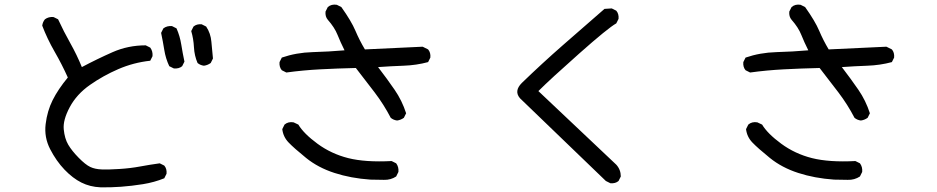

<svg xmlns="http://www.w3.org/2000/svg" viewBox="-20 -759 4040 828"><path d="M413.1 48.8Q368.2 46.9 331.1 28.3Q293.9 9.8 258.3 -27.3Q222.7 -64.5 196.3 -115.7Q169.9 -167 176.8 -223.6Q183.6 -280.3 207 -327.1Q230.5 -374 272.5 -424.8Q247.1 -481.4 215.3 -536.6Q183.6 -591.8 162.1 -648.4Q164.1 -664.1 173.8 -675.8Q189.5 -687.5 210.9 -685.5L230.5 -675.8Q254.9 -623 283.2 -572.8Q311.5 -522.5 333 -469.7Q399.4 -504.9 465.8 -534.2Q532.2 -563.5 608.4 -563.5L627.9 -553.7Q639.6 -538.1 637.7 -516.6L627.9 -497.1Q555.7 -489.3 490.2 -460.9Q424.8 -432.6 367.7 -392.6Q310.5 -352.5 280.8 -296.9Q251 -241.2 254.9 -201.2Q258.8 -161.1 274.4 -134.8Q290 -108.4 319.3 -78.6Q348.6 -48.8 369.1 -39.1Q389.6 -29.3 419.4 -28.3Q449.2 -27.3 495.6 -30.3Q542 -33.2 584 -41Q626 -48.8 668.9 -54.7L688.5 -44.9Q700.2 -31.2 698.2 -9.8L688.5 9.8Q645.5 27.3 596.7 35.2Q547.9 43 501.5 46.4Q455.1 49.8 413.1 48.8ZM729.5 -463.9 710 -473.6Q694.3 -506.8 688.5 -543.5Q682.6 -580.1 674.8 -617.2L684.6 -636.7Q700.2 -648.4 721.7 -646.5L741.2 -636.7Q755.9 -603.5 761.7 -566.9Q767.6 -530.3 775.4 -493.2L765.6 -473.6Q752 -461.9 729.5 -463.9ZM859.4 -475.6Q843.8 -477.5 832 -487.3Q818.4 -518.6 816.4 -555.2Q814.5 -591.8 804.7 -625L814.5 -644.5Q828.1 -656.2 849.6 -654.3L869.1 -644.5Q888.7 -615.2 891.6 -578.6Q894.5 -542 898.4 -506.8L888.7 -487.3Q875 -477.5 859.4 -475.6Z M1577.1 15.6Q1493.2 9.8 1422.4 -13.2Q1351.6 -36.1 1299.8 -78.1Q1248 -120.1 1224.6 -144.5Q1201.2 -168.9 1197.3 -202.1L1207 -221.7Q1222.7 -235.4 1246.1 -231.4L1266.6 -221.7Q1290 -182.6 1349.1 -139.2Q1408.2 -95.7 1481.9 -77.1Q1555.7 -58.6 1668.9 -64.5L1688.5 -54.7Q1700.2 -39.1 1698.2 -17.6L1688.5 2Q1665 17.6 1635.7 16.6Q1606.4 15.6 1577.1 15.6ZM1692.4 -239.3Q1676.8 -241.2 1665 -251Q1635.7 -307.6 1595.7 -360.4Q1555.7 -413.1 1514.6 -465.8Q1434.6 -463.9 1360.4 -460Q1286.1 -456.1 1214.8 -446.3L1195.3 -456.1Q1183.6 -469.7 1185.5 -491.2L1195.3 -510.7Q1257.8 -532.2 1327.6 -534.2Q1397.5 -536.1 1465.8 -542Q1448.2 -577.1 1435.5 -608.9Q1422.9 -640.6 1393.6 -673.8Q1381.8 -687.5 1383.8 -709L1393.6 -728.5Q1409.2 -742.2 1432.6 -738.3L1452.1 -728.5Q1495.1 -668 1512.7 -626.5Q1530.3 -585 1553.7 -545.9L1802.7 -557.6L1826.2 -545.9Q1837.9 -532.2 1835.9 -510.7L1826.2 -491.2Q1775.4 -477.5 1720.2 -475.6Q1665 -473.6 1610.4 -469.7Q1649.4 -418.9 1681.6 -372.1Q1713.9 -325.2 1731.4 -270.5L1721.7 -251Q1708 -241.2 1692.4 -239.3Z M2612.3 31.2 2592.8 21.5 2222.7 -335Q2195.3 -366.2 2230.5 -401.4Q2317.4 -485.4 2407.2 -564Q2497.1 -642.6 2586.9 -720.7L2618.2 -722.7L2637.7 -712.9Q2649.4 -699.2 2647.5 -677.7L2637.7 -658.2Q2602.5 -638.7 2477.5 -527.8Q2352.5 -417 2301.8 -366.2L2637.7 -48.8Q2657.2 -27.3 2657.2 2L2647.5 21.5Q2633.8 33.2 2612.3 31.2Z M3577.1 15.6Q3493.2 9.8 3422.4 -13.2Q3351.6 -36.1 3299.8 -78.1Q3248 -120.1 3224.6 -144.5Q3201.2 -168.9 3197.3 -202.1L3207 -221.7Q3222.7 -235.4 3246.1 -231.4L3266.6 -221.7Q3290 -182.6 3349.1 -139.2Q3408.2 -95.7 3481.9 -77.1Q3555.7 -58.6 3668.9 -64.5L3688.5 -54.7Q3700.2 -39.1 3698.2 -17.6L3688.5 2Q3665 17.6 3635.7 16.6Q3606.4 15.6 3577.1 15.6ZM3692.4 -239.3Q3676.8 -241.2 3665 -251Q3635.7 -307.6 3595.7 -360.4Q3555.7 -413.1 3514.6 -465.8Q3434.6 -463.9 3360.4 -460Q3286.1 -456.1 3214.8 -446.3L3195.3 -456.1Q3183.6 -469.7 3185.5 -491.2L3195.3 -510.7Q3257.8 -532.2 3327.6 -534.2Q3397.5 -536.1 3465.8 -542Q3448.2 -577.1 3435.5 -608.9Q3422.9 -640.6 3393.6 -673.8Q3381.8 -687.5 3383.8 -709L3393.6 -728.5Q3409.2 -742.2 3432.6 -738.3L3452.1 -728.5Q3495.1 -668 3512.7 -626.5Q3530.3 -585 3553.7 -545.9L3802.7 -557.6L3826.2 -545.9Q3837.9 -532.2 3835.9 -510.7L3826.2 -491.2Q3775.4 -477.5 3720.2 -475.6Q3665 -473.6 3610.4 -469.7Q3649.4 -418.9 3681.6 -372.1Q3713.9 -325.2 3731.4 -270.5L3721.7 -251Q3708 -241.2 3692.4 -239.3Z"/></svg>

Font: NaikaiFont
Style: Regular
Weight: 400
Version: Version 1.67